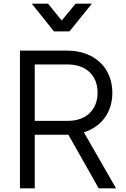

<svg xmlns="http://www.w3.org/2000/svg" viewBox="-20 -1019 681 1039"><path d="M88 0H168V-290H350L514 0H608L434 -303C529 -333 588 -411 588 -517C588 -653 490 -745 344 -745H88ZM152 -999 272 -849H356L477 -999H389L314 -908L240 -999ZM168 -365V-670H348C444 -670 508 -612 508 -518C508 -423 444 -365 348 -365Z"/></svg>

Font: Mluvka
Style: Regular
Weight: 400
Designer: Modified by Jiří Krblich, Original typeface by Gumpita Rahayu
Foundry: Gumpita Rahayu & Jiří Krblich
Version: Version 2.000;Glyphs 3.1.1 (3134)